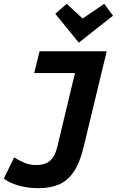

<svg xmlns="http://www.w3.org/2000/svg" viewBox="-69 -794 649 1004"><path d="M132 190Q74 190 27 176Q-20 162 -49 140L5 29Q30 45 58 57Q86 69 122 69Q164 69 191 48Q218 27 231 -28L323 -412H110L138 -526H489L369 -28Q349 57 316.5 104.5Q284 152 238.5 171Q193 190 132 190ZM343 -571 220 -722 280 -774 363 -697 476 -774 522 -712Z"/></svg>

Font: Ubuntu Sans Mono
Style: Italic
Weight: 400
Italic angle: -13.5°
Monospace: yes
Designer: Dalton Maag Ltd
Foundry: Dalton Maag Ltd
Version: Version 1.006